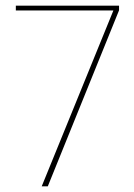

<svg xmlns="http://www.w3.org/2000/svg" viewBox="-20 -659 474 679"><path d="M127.5 0 381 -622H36V-639H401V-622.5L149 0Z"/></svg>

Font: Anek Tamil Thin
Style: Regular
Weight: 250
Designer: Aadarsh Rajan (Tamil), Yesha Goshar (Latin)
Foundry: Ek Type
Version: Version 1.003